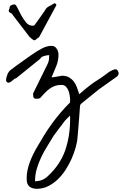

<svg xmlns="http://www.w3.org/2000/svg" viewBox="-20 -675 756 1191"><path d="M147.5 457Q146.5 453.1 146 442.9Q145.5 432.6 145.5 427.7Q145.5 404.3 150.9 379.4Q156.2 354.5 165.5 329.6Q174.8 304.7 186 281.7Q197.3 258.8 210 237.3Q232.4 198.2 254.9 162.1Q277.3 126 302.2 91.8Q327.1 57.6 354.5 25.4Q381.8 -6.8 414.1 -39.1Q414.1 -40 414.6 -44.9Q415 -49.8 415 -51.8Q415 -64.5 412.6 -81.1Q410.2 -97.7 404.8 -112.3Q399.4 -127 388.7 -137.7Q377.9 -148.4 362.3 -148.4Q338.9 -148.4 320.8 -142.1Q302.7 -135.7 287.1 -124Q271.5 -112.3 257.3 -97.7Q243.2 -83 228.5 -66.4Q221.7 -63.5 216.3 -63Q210.9 -62.5 204.1 -62.5Q192.4 -62.5 189 -69.3Q185.5 -76.2 185.5 -86.9V-95.7L276.4 -280.3Q282.2 -293 283.7 -306.6Q285.2 -320.3 285.2 -333Q271.5 -333 253.4 -327.6Q235.4 -322.3 228.5 -309.6L81.1 -190.4Q74.2 -188.5 67.9 -184.1Q61.5 -179.7 56.2 -174.8Q50.8 -169.9 44.9 -166Q39.1 -162.1 32.2 -162.1Q25.4 -162.1 21.5 -167Q17.6 -171.9 17.6 -178.7Q17.6 -192.4 25.9 -212.9Q34.2 -233.4 47.9 -242.2Q55.7 -249 76.7 -264.2Q97.7 -279.3 121.1 -295.9Q144.5 -312.5 165.5 -327.6Q186.5 -342.8 195.3 -347.7Q214.8 -361.3 243.7 -376Q272.5 -390.6 299.8 -390.6Q320.3 -390.6 331.5 -373Q342.8 -355.5 342.8 -336.9Q342.8 -298.8 328.6 -263.7Q314.5 -228.5 299.8 -195.3H302.7H303.7Q306.6 -195.3 314.9 -196.8Q323.2 -198.2 333.5 -199.7Q343.8 -201.2 352.1 -203.1Q360.4 -205.1 362.3 -205.1H366.2Q391.6 -205.1 408.7 -194.8Q425.8 -184.6 438 -168.9Q450.2 -153.3 457.5 -132.3Q464.8 -111.3 471.7 -90.8Q498 -113.3 514.6 -127Q531.2 -140.6 542.5 -148.9Q553.7 -157.2 562.5 -163.6Q571.3 -169.9 583.5 -177.2Q595.7 -184.6 613.3 -196.8Q630.9 -209 659.2 -230.5Q666 -234.4 676.8 -239.7Q687.5 -245.1 698.2 -245.1Q705.1 -245.1 710.4 -236.3Q715.8 -227.5 715.8 -220.7Q715.8 -210 707 -201.2L592.8 -120.1L480.5 -29.3L476.6 -19.5Q475.6 -8.8 473.6 19.5Q471.7 47.9 469.2 79.1Q466.8 110.4 464.4 137.7Q461.9 165 460.9 176.8Q459 207 448.7 242.2Q438.5 277.3 422.9 312.5Q407.2 347.7 385.3 380.9Q363.3 414.1 336.4 439.5Q309.6 464.8 277.3 480.5Q245.1 496.1 209 496.1Q187.5 496.1 170.9 487.8Q154.3 479.5 147.5 457ZM384.8 71.3Q379.9 78.1 368.7 92.8Q357.4 107.4 346.2 122.1Q335 136.7 325.7 149.9Q316.4 163.1 313.5 166Q293.9 199.2 272.9 232.4Q252 265.6 235.4 300.8Q218.8 335.9 208 372.6Q197.3 409.2 197.3 449.2Q244.1 449.2 276.4 418Q353.5 346.7 384.3 257.8Q415 168.9 415 62.5Q415 59.6 414.6 52.2Q414.1 44.9 414.1 42ZM180.7 -515.6Q185.5 -515.6 189.9 -516.6Q194.3 -517.6 197.3 -523.4L255.9 -605.5Q262.7 -618.2 268.1 -624Q273.4 -629.9 280.3 -633.8Q287.1 -637.7 295.9 -642.1Q304.7 -646.5 318.4 -655.3Q320.3 -655.3 324.2 -652.3Q328.1 -649.4 329.1 -647.5V-644.5V-641.6L223.6 -446.3Q223.6 -445.3 220.2 -442.9Q216.8 -440.4 212.4 -437.5Q208 -434.6 204.1 -430.7Q200.2 -426.8 197.3 -425.8H194.3H188.5Q186.5 -426.8 182.6 -430.2Q178.7 -433.6 174.8 -436.5Q170.9 -439.5 167.5 -442.4Q164.1 -445.3 163.1 -446.3L50.8 -592.8Q40 -595.7 36.6 -601.1Q33.2 -606.4 34.2 -610.8Q35.2 -615.2 37.1 -618.7Q39.1 -622.1 39.1 -623Q39.1 -635.7 47.9 -641.6Q56.6 -647.5 70.3 -647.5Q78.1 -647.5 87.9 -627Q97.7 -606.4 110.8 -582Q124 -557.6 141.1 -536.6Q158.2 -515.6 180.7 -515.6Z"/></svg>

Font: Cedarville Cursive
Style: Regular
Weight: 400
Designer: Kimberly Geswein
Foundry: Kimberly Geswein
Version: Version 1.001 2010